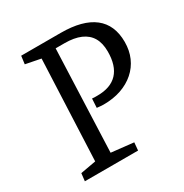

<svg xmlns="http://www.w3.org/2000/svg" viewBox="-163 -828 916 956"><g transform="rotate(-30 295.0 -350.0)"><path d="M289 -339Q296 -338 303 -338Q310 -338 320 -338Q396 -338 435 -379.5Q474 -421 474 -503Q474 -551 455.5 -582.5Q437 -614 400 -630Q363 -646 308 -646H257L234 -59L362 -45L358 0H52L57 -44L146 -60L171 -637L84 -654L90 -700H317Q380 -700 427.5 -687.5Q475 -675 507 -650Q539 -625 555 -588Q571 -551 571 -502Q571 -453 553.5 -413Q536 -373 503 -344Q470 -315 425 -299.5Q380 -284 324 -284Q315 -284 305.5 -285Q296 -286 286 -287Z"/></g></svg>

Font: Literata
Style: Italic
Weight: 400
Italic angle: -2°
Designer: Latin by Veronika Burian and Jose Scaglione. Greek by Irene Vlachou. Cyrillic by Vera Evstafieva
Foundry: TypeTogether
Version: Version 3.103;gftools[0.9.29]